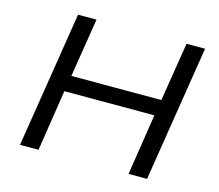

<svg xmlns="http://www.w3.org/2000/svg" viewBox="-100 -833 1096 962"><g transform="rotate(15 447.5 -352.5)"><path d="M79 0 191 -705H287L238 -400H705L754 -705H850L738 0H642L691 -317H224L175 0Z"/></g></svg>

Font: Nunito Sans 7pt SemiExpanded
Style: Italic
Weight: 400
Width: 6
Italic angle: -9°
Designer: Vernon Adams
Foundry: Vernon Adams
Version: Version 3.101;gftools[0.9.27]